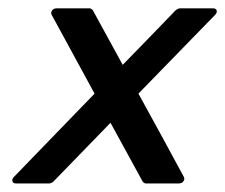

<svg xmlns="http://www.w3.org/2000/svg" viewBox="-20 -423 532 453"><path d="M191.9 -403.3Q193.4 -403.3 195.6 -401.9Q197.8 -400.4 198.7 -399.4L269.5 -270Q299.8 -300.8 332.5 -334.7Q365.2 -368.7 395 -399.4Q396.5 -400.4 399.4 -401.9Q402.3 -403.3 403.8 -403.3H482.9Q489.7 -403.3 491.2 -398.2Q492.7 -393.1 487.3 -387.7L306.6 -202.1Q332.5 -155.3 360.4 -104Q388.2 -52.7 413.6 -5.9Q416.5 -0.5 412.8 4.6Q409.2 9.8 402.3 9.8H323.7Q322.3 9.8 320.1 8.5Q317.9 7.3 316.9 5.9L240.7 -133.3Q205.6 -97.2 173.1 -63.7Q140.6 -30.3 105.5 5.9Q104 7.3 101.1 8.5Q98.1 9.8 96.7 9.8H17.6Q10.7 9.8 9.3 4.6Q7.8 -0.5 13.2 -5.9L203.1 -202.1Q177.7 -248.5 152.6 -294.9Q127.4 -341.3 102.1 -387.7Q99.1 -393.1 102.8 -398.2Q106.4 -403.3 113.3 -403.3Z"/></svg>

Font: Fibel Nord
Style: Bold Italic
Weight: 700
Designer: Peter Wiegel
Foundry: Peter Wioegel
Version: Version 000.000